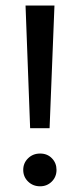

<svg xmlns="http://www.w3.org/2000/svg" viewBox="-20 -664 286 690"><path d="M71.8 -644 88.3 -203.3H158.2L175.7 -644ZM81 -11.5C92.6 -0.2 107 5.5 124.2 5.5C140.8 5.5 154.7 -0.2 166.1 -11.5C177.4 -22.8 183.1 -36.8 183.1 -53.4C183.1 -69.9 177.6 -83.9 166.5 -95.2C155.5 -106.6 141.4 -112.2 124.2 -112.2C107 -112.2 92.6 -106.6 81 -95.2C69.3 -83.9 63.5 -69.9 63.5 -53.4C63.5 -36.8 69.3 -22.8 81 -11.5Z"/></svg>

Font: Montserrat Ace
Style: Regular
Weight: 500
Designer: Julieta Ulanovsky
Foundry: Julieta Ulanovsky
Version: Version 1